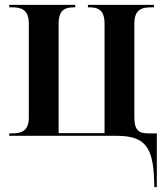

<svg xmlns="http://www.w3.org/2000/svg" viewBox="-20 -556 681 786"><path d="M611 183 612 210H622V-10H586C549 -10 530 -23 530 -75V-459C530 -517 560 -526 599 -526H610V-536H340V-526H344C380 -526 408 -517 408 -459V-11H220V-459C220 -518 248 -526 285 -526H288V-536H18V-526H30C67 -526 98 -517 98 -459V-75C98 -19 67 -10 30 -10H18V0H457C571 0 607 43 611 183Z"/></svg>

Font: Noto Serif Display SemiCondensed SemiBold
Style: Regular
Weight: 600
Width: 4
Designer: Monotype Design Team
Foundry: Monotype Imaging Inc.
Version: Version 2.009